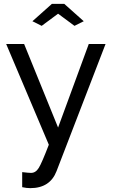

<svg xmlns="http://www.w3.org/2000/svg" viewBox="-20 -750 585 995"><path d="M148 -640 249 -730H313L414 -640L366 -616L281 -679L196 -616ZM95 142Q129 146 141 146Q165 146 181 120Q197 94 233 0L12 -522H105L281 -89L440 -522H527L273 137Q239 225 137 225Q118 225 95 220Z"/></svg>

Font: Raleway-v4020 Medium
Style: Regular
Weight: 500
Designer: Matt McInerney, Pablo Impallari, Rodrigo Fuenzalida
Foundry: Matt McInerney, Pablo Impallari, Rodrigo Fuenzalida
Version: Version 4.020;PS 004.020;hotconv 1.0.88;makeotf.lib2.5.64775